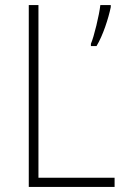

<svg xmlns="http://www.w3.org/2000/svg" viewBox="-20 -734 490 754"><path d="M93 0H430V-36H131V-714H93ZM415 -706V-714H374C370 -676 349 -589 337 -562V-553H359C384 -594 406 -662 415 -706Z"/></svg>

Font: Noto Sans Thai SemCond ExtLt
Style: Regular
Weight: 200
Width: 4
Designer: Monotype Design Team
Foundry: Monotype Imaging Inc.
Version: Version 2.002